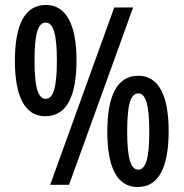

<svg xmlns="http://www.w3.org/2000/svg" viewBox="-20 -744 739 773"><path d="M162 -276C249 -276 288 -357 288 -501C288 -642 248 -724 165 -724C79 -724 40 -643 40 -499C40 -358 79 -276 162 -276ZM182 0H258L516 -714H440ZM164 -346C133 -346 119 -393 119 -500C119 -605 132 -653 164 -653C195 -653 209 -606 209 -500C209 -394 195 -346 164 -346ZM534 9C620 9 659 -72 659 -216C659 -357 620 -439 537 -439C451 -439 412 -358 412 -214C412 -73 450 9 534 9ZM536 -61C506 -61 492 -109 492 -215C492 -320 505 -368 537 -368C567 -368 581 -321 581 -215C581 -109 568 -61 536 -61Z"/></svg>

Font: Noto Sans Malayalam ExtraCondensed Medium
Style: Regular
Weight: 500
Width: 2
Designer: Jelle Bosma - Monotype Design Team
Foundry: Monotype Imaging Inc.
Version: Version 2.104